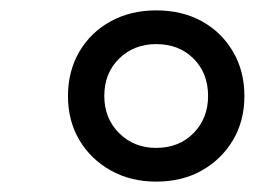

<svg xmlns="http://www.w3.org/2000/svg" viewBox="-20 -690 491 370"><path d="M281 -340Q232 -340 193.5 -361.5Q155 -383 133 -420Q111 -457 111 -505Q111 -553 133 -590.5Q155 -628 193.5 -649Q232 -670 281 -670Q331 -670 369 -649Q407 -628 429 -590.5Q451 -553 451 -505Q451 -457 429 -420Q407 -383 369 -361.5Q331 -340 281 -340ZM281 -405Q325 -405 353 -433.5Q381 -462 381 -505Q381 -549 353 -577Q325 -605 281 -605Q238 -605 209.5 -577Q181 -549 181 -505Q181 -462 209.5 -433.5Q238 -405 281 -405Z"/></svg>

Font: Work Sans
Style: Italic
Weight: 400
Italic angle: -13°
Designer: Wei Huang
Foundry: Wei Huang
Version: Version 2.012